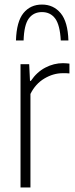

<svg xmlns="http://www.w3.org/2000/svg" viewBox="-20 -822 330 842"><path d="M70 0V-540.5H108L111.5 -467.5H115.5Q141.5 -506 178.8 -525.5Q216 -545 256.5 -545Q265.5 -545 272.5 -544.2Q279.5 -543.5 284.5 -543V-500Q276.5 -501 270.2 -501Q264 -501 255 -501Q214 -501 174.8 -477.8Q135.5 -454.5 113.5 -410V0ZM50 -644.5Q52.5 -727.5 83 -764.8Q113.5 -802 164 -802Q214.5 -802 246 -764.2Q277.5 -726.5 280 -644.5H246.5Q243 -712.5 222 -740.8Q201 -769 164 -769Q127 -769 106.2 -740.8Q85.5 -712.5 83.5 -644.5Z"/></svg>

Font: Encode Sans Cnd XLt
Style: Regular
Weight: 200
Width: 3
Designer: Multiple Designers
Foundry: Impallari Type
Version: Version 3.002; ttfautohint (v1.8.3) -l 8 -r 50 -G 200 -x 14 